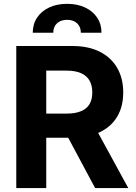

<svg xmlns="http://www.w3.org/2000/svg" viewBox="-20 -963 697 983"><path d="M63.3 0V-727.5H349.8Q432.6 -727.5 490.9 -698.2Q549.1 -668.8 580 -615.4Q610.9 -561.9 610.9 -489.8Q610.9 -417.4 579.7 -365.2Q548.4 -313.1 489.2 -285.4Q429.9 -257.8 346.1 -257.8H154.3V-381.4H320.9Q365.4 -381.4 394.6 -393.6Q423.8 -405.7 438.2 -429.7Q452.5 -453.7 452.5 -489.8Q452.5 -526.2 438.1 -551Q423.6 -575.8 394.4 -588.6Q365.2 -601.4 320.5 -601.4H216.8V0ZM467 0 290 -331.2H455.9L636.9 0ZM147.7 -795.3Q147.7 -839.6 169.9 -872.8Q192.1 -906.1 231.7 -924.7Q271.4 -943.4 323.6 -943.4Q376.1 -943.4 415.6 -924.7Q455.2 -906.1 477.4 -872.8Q499.6 -839.6 499.6 -795.3H393.9Q393.9 -825.6 374.9 -843.6Q355.9 -861.5 323.6 -861.5Q290.8 -861.5 271.8 -843.6Q252.7 -825.6 252.7 -795.3Z"/></svg>

Font: GitLab Sans
Style: Regular
Weight: 400
Designer: Rasmus Andersson
Foundry: Modifications by GitLab B.V., manufactured by rsms
Version: Version 4.000;git-c8fb6b7